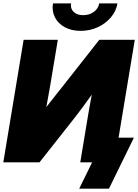

<svg xmlns="http://www.w3.org/2000/svg" viewBox="-23 -964 821 1140"><path d="M656.7 0H453.6L497.6 -265.6Q501 -286.1 507.3 -322Q513.7 -357.9 522 -402.3Q459.5 -314.5 420.9 -265.6L211.4 0H-3.4L117.2 -727.5H320.3L275.9 -460.9Q272 -438 265.6 -402.6Q259.3 -367.2 252 -328.1Q277.8 -361.8 302.2 -392.3Q326.7 -422.9 341.8 -441.9L566.4 -727.5H777.3ZM456.1 -780.8Q401.4 -780.8 361.6 -802.5Q321.8 -824.2 303 -861.3Q284.2 -898.4 291.5 -943.8H398.9Q394 -913.1 414.1 -893.6Q434.1 -874 471.2 -874Q507.8 -874 534.4 -893.6Q561 -913.1 565.9 -943.8H674.3Q667 -898.4 635.7 -861.3Q604.5 -824.2 557.6 -802.5Q510.7 -780.8 456.1 -780.8ZM447.3 156.2 523.9 0H477.1L501.5 -146.5H772L624 156.2Z"/></svg>

Font: Inter Display Black
Style: Italic
Weight: 900
Italic angle: -9.39999°
Designer: Rasmus Andersson
Foundry: rsms
Version: Version 4.000;git-a52131595